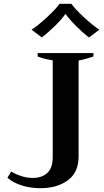

<svg xmlns="http://www.w3.org/2000/svg" viewBox="-20 -979 545 1009"><path d="M146 -823Q179 -844 226.5 -888Q274 -932 293 -959H355Q374 -932 421.5 -888Q469 -844 502 -823L448 -782Q416 -806 380 -842Q344 -878 326 -904H322Q305 -878 268.5 -842.5Q232 -807 200 -782ZM19 -45 39 -78Q62 -63 92 -53.5Q122 -44 153 -44Q200 -44 228.5 -70Q257 -96 257 -152V-662Q215 -668 178 -682V-700H471V-682Q465 -680 438.5 -672Q412 -664 393 -661V-156Q393 -73 336.5 -31.5Q280 10 192 10Q141 10 95.5 -4Q50 -18 19 -45Z"/></svg>

Font: Trirong SemiBold
Style: Regular
Weight: 600
Designer: Katatrad Team
Foundry: CadsonDemak
Version: Version 1.001